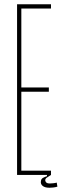

<svg xmlns="http://www.w3.org/2000/svg" viewBox="-20 -820 299 900"><path d="M60 0V-800H219V-780H80V-410H209V-390H80V-20H219V0ZM172 28Q173 18 183 13Q193 8 200 6L201 -14H217L219 0Q206 8 199 13Q192 18 192 25Q192 30 196.5 35Q201 40 214 40Q219 40 229 39Q239 38 246 36L249 55Q239 58 228.5 59Q218 60 212 60Q190 60 179.5 51Q169 42 172 28Z"/></svg>

Font: Big Shoulders Display Thin
Style: Regular
Weight: 100
Designer: Patric King
Foundry: XO Type Co
Version: Version 1.000; ttfautohint (v1.8.2)